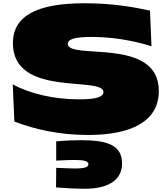

<svg xmlns="http://www.w3.org/2000/svg" viewBox="-20 -800 1029 1175"><path d="M59 -536C59 -199 613 -338 613 -236C613 -209 575 -192 466 -192C312 -192 163 -226 58 -284L68 -56C201 -6 346 26 520 26C795 26 952 -64 952 -243C952 -579 395 -429 395 -532C395 -558 431 -574 539 -574C654 -574 779 -557 907 -517L898 -735C793 -758 667 -780 496 -780C210 -780 59 -705 59 -536ZM324 65V183C377 180 410 179 435 179C496 179 521 186 521 205C521 223 498 231 439 231C422 231 388 230 324 227L323 347C381 352 442 355 501 355C642 355 727 302 727 201C727 92 644 58 478 58C442 58 391 59 324 65Z"/></svg>

Font: Mattone Black
Style: Regular
Weight: 900
Width: 6
Designer: Nunzio Mazzaferro
Foundry: Collletttivo
Version: Version 2.000;Glyphs 3.2 (3217)